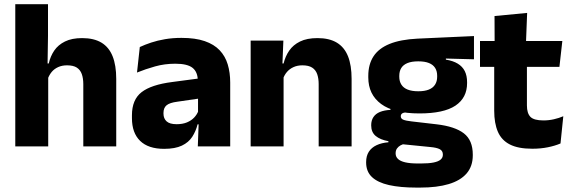

<svg xmlns="http://www.w3.org/2000/svg" viewBox="-20 -680 2651 892"><path d="M367 0V-289Q367 -316 360 -335.8Q353 -355.5 336.8 -366Q320.5 -376.5 291.5 -376.5Q268 -376.5 250 -368.2Q232 -360 220.2 -345.8Q208.5 -331.5 202 -313.5L171 -385H206.5Q214 -418.5 232 -445Q250 -471.5 281.8 -487.2Q313.5 -503 361.5 -503Q416.5 -503 451.5 -481.8Q486.5 -460.5 503.2 -418.5Q520 -376.5 520 -313.5V0ZM51 0V-660.5H203V-513.5L200.5 -351.5L204 -339.5V0Z M899 0 903.5 -123 900 -130.5V-284L899 -304Q899 -345 875 -364.5Q851 -384 794.5 -384Q745 -384 700.5 -371.5Q656 -359 616.5 -343L629.5 -461.5Q653 -472.5 682.2 -482.2Q711.5 -492 747 -498Q782.5 -504 823 -504Q887.5 -504 931 -489Q974.5 -474 1000.5 -446.5Q1026.5 -419 1038 -380.8Q1049.5 -342.5 1049.5 -296.5V0ZM742.5 11.5Q669 11.5 631 -25.5Q593 -62.5 593 -131V-144.5Q593 -217 637.8 -251.8Q682.5 -286.5 780 -299L912 -316.5L921 -224.5L804 -207.5Q768.5 -203 754 -191Q739.5 -179 739.5 -155.5V-152Q739.5 -129.5 754 -116.2Q768.5 -103 800.5 -103Q828.5 -103 848.8 -111.5Q869 -120 882 -133.8Q895 -147.5 901.5 -164.5L923 -102.5H898Q890 -70.5 873.2 -44.5Q856.5 -18.5 825 -3.5Q793.5 11.5 742.5 11.5Z M1460.5 0V-289Q1460.5 -316 1453.5 -335.8Q1446.5 -355.5 1430 -366Q1413.5 -376.5 1385 -376.5Q1361.5 -376.5 1343.5 -368.2Q1325.5 -360 1313.2 -345.8Q1301 -331.5 1295 -313.5L1271.5 -385H1297.5Q1305.5 -418.5 1323.8 -445Q1342 -471.5 1374 -487.2Q1406 -503 1455 -503Q1510 -503 1545 -481.8Q1580 -460.5 1596.8 -418.5Q1613.5 -376.5 1613.5 -313.5V0ZM1144.5 0V-491.5H1296.5L1291.5 -368.5L1297.5 -354V0Z M1928.5 -153Q1810 -153 1750.5 -197Q1691 -241 1691 -320.5V-327Q1691 -381 1715.2 -418.2Q1739.5 -455.5 1790 -476Q1840.5 -496.5 1919.5 -500.5L2182 -512.5V-404.5L2051.5 -408V-403Q2085 -397.5 2106.8 -384.2Q2128.5 -371 2139.2 -349.8Q2150 -328.5 2150 -297.5V-294Q2150 -225.5 2095.8 -189.2Q2041.5 -153 1928.5 -153ZM1921 79.5H1936Q1972 79.5 1994.2 75Q2016.5 70.5 2027 61.5Q2037.5 52.5 2037.5 39V38Q2037.5 20.5 2022.8 13Q2008 5.5 1978.5 3L1833.5 -11.5L1867 -13.5Q1852 -11 1841.2 -5Q1830.5 1 1824.2 10Q1818 19 1818 32V33Q1818 48 1829 58.5Q1840 69 1862.8 74.2Q1885.5 79.5 1921 79.5ZM1913.5 191.5Q1839.5 191.5 1787.2 179.8Q1735 168 1708 142.5Q1681 117 1681 75V73Q1681 44.5 1693.5 25Q1706 5.5 1729.5 -5.5Q1753 -16.5 1784.5 -19V-24Q1746 -31 1725.2 -48.5Q1704.5 -66 1704.5 -97.5V-98Q1704.5 -120.5 1714.8 -136Q1725 -151.5 1745 -159.8Q1765 -168 1794 -169.5V-186L1907 -157.5L1874 -158Q1856.5 -158 1849.2 -153.5Q1842 -149 1842 -140V-139.5Q1842 -128.5 1853.8 -123.8Q1865.5 -119 1892 -116L2008.5 -102.5Q2093.5 -92.5 2135 -60.5Q2176.5 -28.5 2176.5 38.5V41.5Q2176.5 92.5 2147.8 125.8Q2119 159 2064.8 175.2Q2010.5 191.5 1932.5 191.5ZM1923.5 -256Q1953 -256 1972.2 -263.8Q1991.5 -271.5 2001.2 -286.8Q2011 -302 2011 -323.5V-328Q2011 -349.5 2001.5 -364.5Q1992 -379.5 1972.8 -387.2Q1953.5 -395 1923.5 -395H1923Q1892.5 -395 1873 -387Q1853.5 -379 1844.2 -364Q1835 -349 1835 -327.5V-323.5Q1835 -302 1844.8 -286.8Q1854.5 -271.5 1874 -263.8Q1893.5 -256 1923.5 -256Z M2453 11Q2387.5 11 2348.8 -8.8Q2310 -28.5 2293 -68Q2276 -107.5 2276 -165.5V-440H2428V-190Q2428 -154 2444.2 -137.2Q2460.5 -120.5 2505 -120.5Q2529.5 -120.5 2553.5 -126Q2577.5 -131.5 2597 -140L2584 -13.5Q2558.5 -2.5 2525.2 4.2Q2492 11 2453 11ZM2210 -369.5V-489.5H2592.5L2579 -369.5ZM2278 -478.5 2277.5 -605.5 2429 -620 2423.5 -478.5Z"/></svg>

Font: Anek Bangla Medium
Style: Bold
Weight: 700
Version: Version 1.003